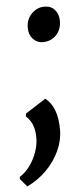

<svg xmlns="http://www.w3.org/2000/svg" viewBox="-77 -559 369 842"><g transform="rotate(-5 107.5 -138.5)"><path d="M8.5 251.5 -21.5 216 -20.5 207Q6.5 189.5 26 161.8Q45.5 134 56 102.8Q66.5 71.5 66.5 43.5Q66.5 17.5 61.5 -1Q56.5 -19.5 47.8 -32.8Q39 -46 28.5 -55.5L31.5 -68L120.5 -125Q146 -105 159.5 -70.5Q173 -36 173 17Q173 63 152.2 108.2Q131.5 153.5 94.5 190.8Q57.5 228 8.5 251.5ZM71 -441.5Q71 -479 95.2 -503.2Q119.5 -527.5 151.5 -527.5Q181 -527.5 197.5 -508Q214 -488.5 214 -460Q214 -421.5 190.8 -397.2Q167.5 -373 131.5 -373Q106.5 -373 88.5 -392.2Q70.5 -411.5 71 -441.5Z"/></g></svg>

Font: Merriweather 28pt
Style: Bold Italic
Weight: 700
Italic angle: -7.8°
Version: Version 2.101